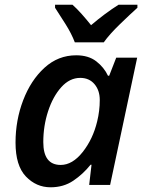

<svg xmlns="http://www.w3.org/2000/svg" viewBox="-20 -786 620 816"><path d="M195 10Q250 10 291.5 -18Q333 -46 365 -86H369L359 0H448L563 -541H474L444 -464H439Q422 -500 389 -525.5Q356 -551 304 -551Q227 -551 169 -498Q111 -445 78.5 -360Q46 -275 46 -180Q46 -82 90 -36Q134 10 195 10ZM238 -85Q164 -85 164 -182Q164 -251 184.5 -313.5Q205 -376 240.5 -415.5Q276 -455 321 -455Q359 -455 381.5 -428.5Q404 -402 404 -361Q404 -315 393 -270Q375 -195 331.5 -140Q288 -85 238 -85ZM298 -606H421Q445 -640 490.5 -684Q536 -728 564 -753V-766H484Q427 -730 367 -679Q348 -703 327 -726.5Q306 -750 288 -766H214V-753Q233 -724 258.5 -683.5Q284 -643 298 -606Z"/></svg>

Font: Noto Sans UI Medium
Style: Italic
Weight: 500
Italic angle: -12°
Designer: Monotype Design Team
Foundry: Monotype Imaging Inc.
Version: Version 1.901